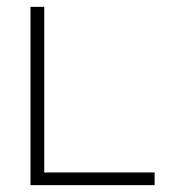

<svg xmlns="http://www.w3.org/2000/svg" viewBox="-20 -540 540 560"><path d="M69 0V-520H109V-37H431V0Z"/></svg>

Font: Iosevka Term Curly Extralight
Style: Regular
Weight: 200
Designer: Belleve Invis
Foundry: Belleve Invis
Version: Version 32.3.0